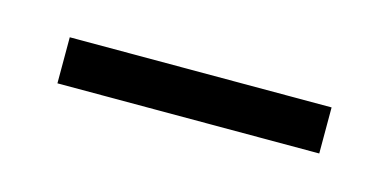

<svg xmlns="http://www.w3.org/2000/svg" viewBox="-25 -349 310 153"><g transform="rotate(15 130.0 -273.0)"><path d="M22 -254V-292H238V-254Z"/></g></svg>

Font: Noto Serif Condensed ExtraLight
Style: Regular
Weight: 200
Width: 3
Designer: Monotype Design Team
Foundry: Monotype Imaging Inc.
Version: Version 2.013; ttfautohint (v1.8.4.7-5d5b)